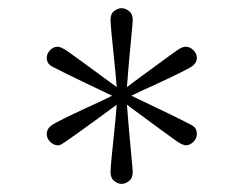

<svg xmlns="http://www.w3.org/2000/svg" viewBox="-20 -769 595 469"><path d="M94.2 -441.9Q94.2 -455.1 107.7 -464.1Q121.1 -473.1 191.9 -505.9Q230 -522.9 253.9 -535.2Q110.8 -603 102.5 -609.6Q94.2 -616.2 94.2 -627.9Q94.2 -637.7 102.1 -646.2Q109.9 -654.8 121.1 -654.8Q128.9 -654.8 145 -643.8Q161.1 -632.8 265.1 -556.2Q263.2 -582 259 -621.6Q254.9 -661.1 252.4 -687.5Q250 -713.9 250 -720.2Q250 -735.4 259 -742.2Q268.1 -749 277.1 -749Q286.1 -749 295.2 -741.9Q304.2 -734.9 304.2 -720.2Q304.2 -713.4 301.5 -687.3Q298.8 -661.1 295.4 -622.1Q292 -583 290 -556.2Q314.9 -575.2 352.1 -602.1Q406.2 -642.1 416 -648.4Q425.8 -654.8 434.1 -654.8Q443.8 -654.8 452.4 -646.5Q460.9 -638.2 460.9 -627.9Q460.9 -614.7 447.5 -606Q434.1 -597.2 362.8 -564Q324.7 -546.9 300.8 -535.2Q443.8 -467.3 452.4 -460.7Q460.9 -454.1 460.9 -441.9Q460.9 -430.7 452.4 -422.4Q443.8 -414.1 434.1 -414.1Q426.3 -414.1 411.6 -424.1Q397 -434.1 290 -513.2Q292 -488.3 295.4 -448.2Q298.8 -408.2 301.5 -381.6Q304.2 -355 304.2 -349.1Q304.2 -334 295.2 -326.9Q286.1 -319.8 277.1 -319.8Q268.1 -319.8 259 -326.9Q250 -334 250 -349.1Q250 -356 252.4 -382.1Q254.9 -408.2 259 -447Q263.2 -485.8 265.1 -513.2Q134.3 -417 127 -415Q125 -414.1 121.1 -414.1Q111.3 -414.1 102.8 -422.4Q94.2 -430.7 94.2 -441.9Z"/></svg>

Font: CMU Serif Upright Italic
Style: UprightItalic
Weight: 500
Version: Version 0.7.0